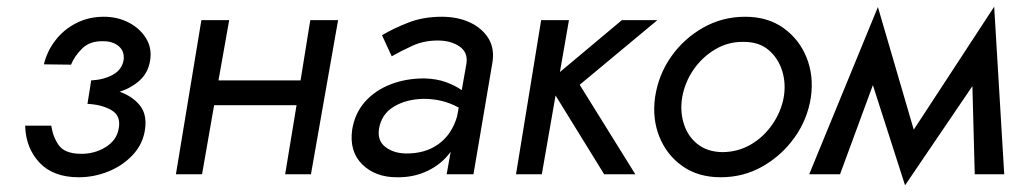

<svg xmlns="http://www.w3.org/2000/svg" viewBox="-20 -520 3049 573"><path d="M215 9Q139 9 98 -34.5Q57 -78 55 -145H133Q138 -111 155.5 -86.5Q173 -62 219 -61Q261 -60 294.5 -80.5Q328 -101 334 -135Q342 -174 313 -191Q284 -208 241 -210L249 -260L252 -280Q290 -282 317 -297Q344 -312 349 -341Q352 -367 334.5 -382Q317 -397 288 -397Q248 -398 225 -375Q202 -352 192 -327L111 -328Q120 -366 144.5 -398.5Q169 -431 206.5 -450.5Q244 -470 290 -470Q331 -470 364.5 -452.5Q398 -435 416 -405.5Q434 -376 428 -339Q422 -303 397.5 -280.5Q373 -258 337 -246Q375 -233 397 -206Q419 -179 413 -135Q407 -91 377 -58.5Q347 -26 304 -8.5Q261 9 215 9Z M581 -460H664L632 -280H877L906 -460H989L908 0H831L865 -206H619L583 0H505Z M1149 -352 1120 -415Q1154 -435 1198.5 -452.5Q1243 -470 1298 -470Q1346 -470 1382.5 -453Q1419 -436 1438 -405Q1457 -374 1449 -330L1393 0H1313L1325 -67Q1299 -31 1257 -10.5Q1215 10 1164 9Q1100 9 1061 -29.5Q1022 -68 1031 -133Q1039 -182 1069 -216Q1099 -250 1145 -268Q1191 -286 1246 -286Q1283 -285 1310.5 -275Q1338 -265 1358 -251L1372 -330Q1377 -363 1352.5 -380.5Q1328 -398 1291 -399Q1247 -400 1211 -383.5Q1175 -367 1149 -352ZM1111 -135Q1106 -100 1130 -81.5Q1154 -63 1190 -62Q1248 -61 1288 -89.5Q1328 -118 1344 -172L1349 -199Q1325 -212 1299.5 -218.5Q1274 -225 1244 -225Q1192 -224 1155 -201.5Q1118 -179 1111 -135Z M1595 -460H1678L1651 -305L1836 -460H1942L1710 -267L1876 0H1783L1638 -235L1597 0H1520Z M1935 -230Q1945 -297 1983 -351Q2021 -405 2078.5 -437.5Q2136 -470 2204 -470Q2271 -470 2318 -436.5Q2365 -403 2387 -348.5Q2409 -294 2400 -230Q2390 -164 2351.5 -110Q2313 -56 2256 -23.5Q2199 9 2131 9Q2064 9 2017 -24Q1970 -57 1948 -111.5Q1926 -166 1935 -230ZM2016 -230Q2009 -189 2020.5 -151.5Q2032 -114 2061 -90.5Q2090 -67 2135 -66Q2181 -66 2219.5 -88Q2258 -110 2284.5 -148Q2311 -186 2319 -230Q2326 -272 2314 -309.5Q2302 -347 2273.5 -371Q2245 -395 2200 -395Q2154 -396 2115 -373Q2076 -350 2050 -312.5Q2024 -275 2016 -230Z M2395 0 2600 -499 2707 -133 2947 -500 2977 0H2889L2882 -263L2681 33L2585 -266L2487 0Z"/></svg>

Font: Von Book
Style: Italic
Weight: 400
Version: Version 4.000; ttfautohint (v1.8.4.7-5d5b)